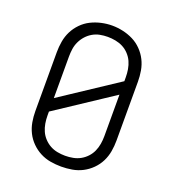

<svg xmlns="http://www.w3.org/2000/svg" viewBox="-136 -852 873 965"><g transform="rotate(20 300.0 -369.0)"><path d="M300 8Q271 8 242 3Q213 -2 187 -15.5Q161 -29 140 -50Q119 -71 106 -97Q93 -123 88 -152Q83 -181 83 -210V-525Q83 -554 88 -583Q93 -612 106 -638Q119 -664 140 -685.5Q161 -707 187 -720Q213 -733 242 -739.5Q271 -746 300 -746Q329 -746 358 -739.5Q387 -733 413 -720Q439 -707 460 -685.5Q481 -664 494 -638Q507 -612 512 -583Q517 -554 517 -525V-210Q517 -181 512 -152Q507 -123 494 -97Q481 -71 460 -50Q439 -29 413 -15.5Q387 -2 358 3Q329 8 300 8ZM148 -303 452 -504V-525Q452 -546 448.5 -567Q445 -588 436.5 -607Q428 -626 413 -642Q398 -658 379.5 -667.5Q361 -677 340 -681Q319 -685 298 -685Q277 -685 256.5 -681Q236 -677 218 -666.5Q200 -656 186 -640.5Q172 -625 163 -606Q154 -587 151 -566.5Q148 -546 148 -525ZM300 -50Q321 -50 342 -54Q363 -58 381 -68Q399 -78 413.5 -93.5Q428 -109 436.5 -128Q445 -147 448.5 -168Q452 -189 452 -210V-432L148 -231V-210Q148 -189 151.5 -168Q155 -147 163.5 -128Q172 -109 186.5 -93.5Q201 -78 219 -68Q237 -58 258 -54Q279 -50 300 -50Z"/></g></svg>

Font: Iosevka Custom Light Extended
Style: Regular
Weight: 300
Width: 7
Monospace: yes
Designer: Belleve Invis
Foundry: Belleve Invis
Version: Version 11.2.4; ttfautohint (v1.8.4)